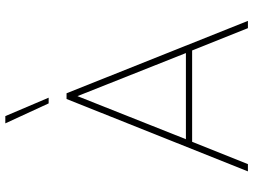

<svg xmlns="http://www.w3.org/2000/svg" viewBox="-138 -838 975 740"><g transform="rotate(-90 350.0 -467.5)"><path d="M245 -935H273L344 -768H322ZM640 0 361 -699H339L60 0H88L174 -215H526L612 0ZM350 -657 516 -239H184Z"/></g></svg>

Font: Prompt Thin
Style: Regular
Weight: 100
Designer: Katatrad Team
Foundry: CadsonDemak
Version: Version 1.030